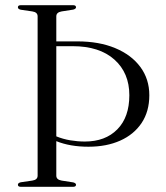

<svg xmlns="http://www.w3.org/2000/svg" viewBox="-20 -720 638 740"><path d="M197 -43Q197 -27.5 217.5 -24L262.5 -17Q273 -14 273 -8Q273 0 261.5 0H60.5Q49 0 49 -8Q49 -15 60 -17.5L104.5 -24Q125 -27 125 -43V-657Q125 -673 104.5 -676L60 -682.5Q49 -685 49 -692Q49 -700 60.5 -700H261.5Q273 -700 273 -692Q273 -686 262.5 -683L217.5 -676Q197 -672.5 197 -657V-560.5H278Q362 -560.5 424.2 -534.5Q486.5 -508.5 521 -461.8Q555.5 -415 555.5 -353Q555.5 -290.5 525.8 -246Q496 -201.5 443.2 -178Q390.5 -154.5 321 -154.5Q250 -154.5 197 -176ZM260 -542H197V-194.5Q222.5 -184 251 -179.2Q279.5 -174.5 307 -174.5Q386 -174.5 432.2 -221.5Q478.5 -268.5 478.5 -353Q478.5 -439 420.8 -490.5Q363 -542 260 -542Z"/></svg>

Font: Fraunces 72pt S000 Light
Style: Regular
Weight: 300
Version: Version 1.000; ttfautohint (v1.8.3)